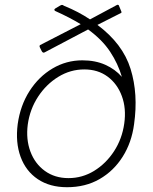

<svg xmlns="http://www.w3.org/2000/svg" viewBox="-20 -772 638 802"><path d="M540 -253Q530 -177 492.5 -117.5Q455 -58 396 -24Q337 10 260 10Q188 10 138 -23.5Q88 -57 66 -117Q44 -177 54 -254Q65 -332 103.5 -392Q142 -452 199.5 -486Q257 -520 324 -520Q378 -520 419.5 -501.5Q461 -483 489 -451Q473 -506 440 -556Q407 -606 348 -649L166 -553Q162 -551 159 -553Q156 -555 154 -559L147 -573Q143 -581 148 -584L317 -671Q294 -685 268 -698.5Q242 -712 213 -725Q209 -726 207.5 -729.5Q206 -733 210 -736L230 -748Q235 -751 238.5 -751.5Q242 -752 247 -748Q279 -735 305.5 -721Q332 -707 356 -691L468 -751Q471 -753 474 -751.5Q477 -750 477 -748L486 -726Q487 -724 487.5 -722Q488 -720 486 -718L387 -668Q493 -589 525.5 -484Q558 -379 540 -253ZM266 -28Q324 -28 373.5 -58.5Q423 -89 456.5 -140.5Q490 -192 499 -256Q508 -319 489 -370.5Q470 -422 429.5 -452Q389 -482 332 -482Q274 -482 223.5 -451Q173 -420 139 -368Q105 -316 96 -252Q88 -190 107 -139Q126 -88 167.5 -58Q209 -28 266 -28Z"/></svg>

Font: Libre Franklin Thin Thin
Style: Italic
Weight: 250
Italic angle: -8°
Version: Version 3.000